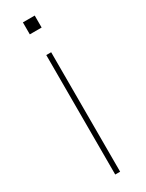

<svg xmlns="http://www.w3.org/2000/svg" viewBox="-232 -926 733 961"><g transform="rotate(-30 134.5 -445.5)"><path d="M120.1 0V-690.4H148.4V0ZM100.6 -821.3V-890.6H168.9V-821.3Z"/></g></svg>

Font: Gothic A1 Thin
Style: Regular
Weight: 250
Designer: HanYang I&C Co.,Ltd.
Foundry: HanYang I&C Co.,Ltd.
Version: Version 2.50